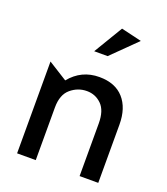

<svg xmlns="http://www.w3.org/2000/svg" viewBox="-141 -869 839 967"><g transform="rotate(20 279.0 -385.5)"><path d="M323 -503Q227 -503 166 -428L64 -492V0H164V-282Q164 -351 202 -383Q240 -415 288 -415Q334 -415 366.5 -383Q399 -351 399 -282V0H499V-312Q499 -401 453.5 -452Q408 -503 323 -503ZM253 -616H325L456 -745L346 -771Z"/></g></svg>

Font: Geom
Style: Regular
Weight: 400
Version: Version 1.102